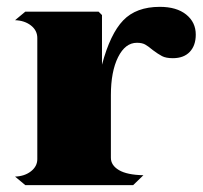

<svg xmlns="http://www.w3.org/2000/svg" viewBox="-20 -541 592 561"><path d="M552 -440Q552 -408 534.5 -389.5Q517 -371 485 -371Q465 -371 453.5 -377Q442 -383 426 -395Q413 -406 404 -411Q395 -416 380 -416Q346 -416 325 -374Q304 -332 304 -263V-80Q304 -58 327.5 -44Q351 -30 399 -29L369 0H54L24 -25Q52 -26 70.5 -40.5Q89 -55 89 -76V-430Q89 -452 70.5 -466.5Q52 -481 24 -482L54 -507H268L278 -497V-352Q302 -442 340 -481.5Q378 -521 447 -521Q496 -521 524 -498.5Q552 -476 552 -440Z"/></svg>

Font: FFF_Oezguer-Guendem
Style: Bold
Weight: 700
Designer: bBox Type GmbH
Foundry: bBox Type GmbH
Version: Version 1.004